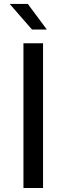

<svg xmlns="http://www.w3.org/2000/svg" viewBox="-20 -947 335 967"><path d="M98.1 -729H196.8V0H98.1ZM120.1 -927.2 215.8 -798.3H141.1L28.8 -927.2Z"/></svg>

Font: Pangururan
Style: Regular
Weight: 400
Designer: Uli Kozok
Foundry: Michael Everson and Uli Kozok
Version: Version 1.005